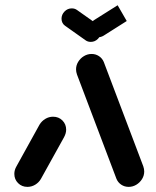

<svg xmlns="http://www.w3.org/2000/svg" viewBox="-20 -729 609 749"><path d="M87 0Q65.2 0 50.6 -14.6Q35.9 -29.3 35.9 -50.7Q35.9 -65.9 44.4 -80.4L134.1 -242.6Q142.6 -256.7 156.7 -265.2Q170.7 -273.7 187 -273.7Q208.9 -273.7 223.5 -259.1Q238.1 -244.4 238.1 -223Q238.1 -208.9 229.6 -193.3L139.6 -31.1Q131.5 -17 117.4 -8.5Q103.3 0 87 0ZM542.6 -60Q542.6 -44.1 534.1 -30.4Q525.6 -16.7 511.7 -8.3Q497.8 0 481.9 0Q465.9 0 453.1 -8.5Q440.4 -17 434.4 -31.1L280.4 -438.1Q276.7 -448.5 276.7 -458.5Q276.7 -474.4 285.2 -488.1Q293.7 -501.9 307.6 -510.2Q321.5 -518.5 337.4 -518.5Q353.3 -518.5 366.1 -510Q378.9 -501.5 384.8 -487.4L538.9 -80.4Q542.6 -70 542.6 -60ZM220 -655.9Q220 -672.2 231.9 -684.3Q243.7 -696.3 260 -696.3Q271.9 -696.3 280.4 -690L361.1 -633Q367.4 -628.5 370.7 -621.3Q374.1 -614.1 374.1 -605.9Q374.1 -589.6 362.2 -577.6Q350.4 -565.6 334.1 -565.6Q322.2 -565.6 313.7 -571.9L233.3 -628.9Q227 -633.3 223.5 -640.4Q220 -647.4 220 -655.9ZM474.4 -647 384.4 -590Q374.1 -583.7 363 -583.7Q348.5 -583.7 338.9 -593.5Q329.3 -603.3 329.3 -617.4Q329.3 -627.8 334.3 -636.7Q339.3 -645.6 347.8 -651.1L438.9 -708.5Z"/></svg>

Font: 26F Galaxy Sans Black
Style: Italic
Weight: 900
Italic angle: -5°
Designer: C₂₉H₂₅N₃O₅
Version: Version 1.200